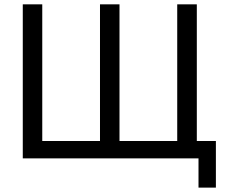

<svg xmlns="http://www.w3.org/2000/svg" viewBox="-20 -730 1050 885"><path d="M895 134.8V0H85V-710H174.8V-80.1H440.9V-710H530.8V-80.1H796.9V-710H887.2V-80.1H975.1V134.8Z"/></svg>

Font: Rawline Medium
Style: Regular
Weight: 500
Designer: Matt McInerney, Pablo Impallari, Rodrigo Fuenzalida
Foundry: Matt McInerney, Pablo Impallari, Rodrigo Fuenzalida
Version: Version 4.020;PS 004.020;hotconv 1.0.88;makeotf.lib2.5.64775